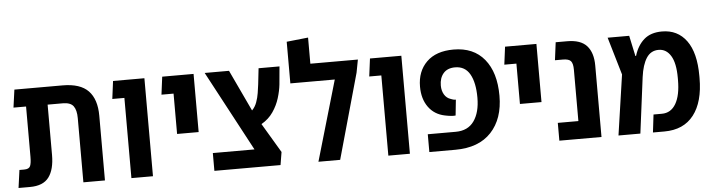

<svg xmlns="http://www.w3.org/2000/svg" viewBox="-47 -965 4342 1171"><g transform="rotate(-5 2124.5 -380.0)"><path d="M25 0 40 -109H69Q99 -109 106.5 -127Q114 -145 114 -182V-491H37L52 -600H347Q455 -600 504.5 -548.5Q554 -497 554 -396V0H422V-393Q422 -442 404 -466.5Q386 -491 339 -491H246V-183Q246 -94 211 -47Q176 0 95 0Z M716 0V-491H642L656 -600H848V0Z M1017 -244V-491H943L957 -600H1149V-244Z M1224 0V-109H1479L1217 -600H1366L1485 -347Q1504 -366 1514 -393.5Q1524 -421 1528.5 -449.5Q1533 -478 1536 -502L1547 -600H1675L1665 -490Q1661 -452 1647.5 -408Q1634 -364 1607 -324.5Q1580 -285 1535 -259L1642 -79L1629 0Z M1864 -600H2155L2140 -521L1994 0H1861L2004 -491H1732V-746L1864 -760Z M2289 0V-491H2215L2229 -600H2421V0Z M2540 0V-109H2711Q2786 -109 2823.5 -162Q2861 -215 2861 -305Q2861 -397 2831.5 -449Q2802 -501 2741 -501Q2694 -501 2669.5 -472.5Q2645 -444 2645 -398Q2645 -366 2659 -342.5Q2673 -319 2699 -311Q2714 -304 2729 -304L2719 -208Q2697 -205 2654 -214Q2590 -227 2554 -277Q2518 -327 2518 -402Q2518 -496 2576 -553Q2634 -610 2741 -610Q2863 -610 2929.5 -529Q2996 -448 2996 -305Q2996 -164 2919.5 -82Q2843 0 2699 0Z M3116 -244V-491H3042L3056 -600H3248V-244Z M3336 0V-109H3462V-424Q3462 -461 3449.5 -476Q3437 -491 3401 -491H3352L3366 -600H3436Q3519 -600 3556.5 -558Q3594 -516 3594 -437V0Z M3698 0 3752 -369 3684 -600H3816L3843 -474H3847Q3866 -537 3907 -573Q3948 -609 4017 -609Q4113 -609 4167 -535Q4221 -461 4221 -319V-306Q4221 -160 4159 -80Q4097 0 3979 0H3909L3922 -109H3973Q4029 -109 4059 -160.5Q4089 -212 4089 -306V-319Q4089 -409 4061.5 -454Q4034 -499 3987 -499Q3939 -499 3912.5 -458Q3886 -417 3876 -343L3832 0Z"/></g></svg>

Font: Noto Sans Hebrew Condensed SemiBold
Style: Regular
Weight: 600
Width: 3
Designer: Ben Nathan
Foundry: Google LLC
Version: Version 3.001; ttfautohint (v1.8.4.7-5d5b)